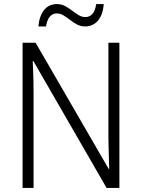

<svg xmlns="http://www.w3.org/2000/svg" viewBox="-20 -924 698 944"><path d="M567 0H504L144 -624H141Q142 -600 143 -574.5Q144 -549 144.5 -522Q145 -495 145 -466V0H91V-714H155L514 -94H517Q516 -117 515.5 -144Q515 -171 514 -199Q513 -227 513 -251V-714H567ZM169 -794Q171 -820 178 -840Q185 -860 196.5 -874.5Q208 -889 224 -896.5Q240 -904 260 -904Q282 -904 300.5 -894Q319 -884 335 -871.5Q351 -859 367 -849.5Q383 -840 400 -840Q420 -840 434 -855Q448 -870 453 -904H490Q486 -851 461.5 -822.5Q437 -794 399 -794Q377 -794 359 -803.5Q341 -813 324.5 -826Q308 -839 292 -848.5Q276 -858 259 -858Q239 -858 225.5 -843Q212 -828 206 -794Z"/></svg>

Font: Noto Sans Hebrew SemiCondensed Light
Style: Regular
Weight: 300
Width: 4
Designer: Monotype Design Team
Foundry: Monotype Imaging Inc.
Version: Version 2.003